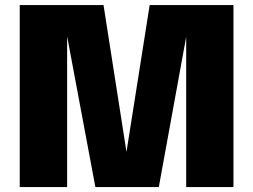

<svg xmlns="http://www.w3.org/2000/svg" viewBox="-20 -758 1026 778"><path d="M586.5 -737.5H926V0H734.5V-609L623.5 0H366.5L252 -611V0H60V-737.5H399.5L492.5 -142.5Z"/></svg>

Font: Epilogue Black
Style: Regular
Weight: 900
Designer: Tyler Finck
Foundry: Etcetera Type Co
Version: Version 2.111; ttfautohint (v1.8.3)